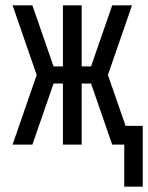

<svg xmlns="http://www.w3.org/2000/svg" viewBox="-20 -540 553 717"><path d="M444 157V0H399L320 -228H285V0H215V-228H180L101 0H27L117 -260L27 -520H101L180 -292H215V-520H285V-292H320L399 -520H473L383 -260L449 -70H513V157Z"/></svg>

Font: Iosevka srxl
Style: Regular
Weight: 400
Monospace: yes
Designer: Belleve Invis
Foundry: Belleve Invis
Version: Version 33.0.1; ttfautohint (v1.8.3)